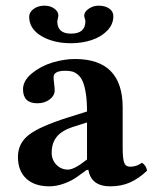

<svg xmlns="http://www.w3.org/2000/svg" viewBox="-20 -654 546 684"><path d="M290 -85.9V-217.8L237.8 -201.2Q199.7 -188.5 181.9 -166.3Q164.1 -144 164.1 -109.9Q164.1 -84.5 180.9 -67.1Q197.8 -49.8 222.2 -49.8Q245.1 -49.8 290 -85.9ZM294.9 -48.8H289.1L258.8 -26.9Q237.3 -10.7 209.5 -0.5Q181.6 9.8 155.8 9.8Q103 9.8 73.5 -17.8Q43.9 -45.4 43.9 -95.2Q43.9 -143.1 82.5 -173.3Q121.1 -203.6 223.1 -235.8L290 -256.8Q290 -293.9 285.9 -320.6Q281.7 -347.2 275.1 -362.8Q268.6 -378.4 258.1 -387.5Q247.6 -396.5 237.3 -399.2Q227.1 -401.9 212.9 -401.9Q170.9 -401.9 170.9 -378.9Q170.9 -371.1 172.9 -355.5Q174.8 -339.8 174.8 -332Q174.8 -313.5 157 -299.8Q139.2 -286.1 112.8 -286.1Q62 -286.1 62 -335.9Q62 -366.7 93.5 -392.6Q125 -418.5 166.7 -431.2Q208.5 -443.8 247.1 -443.8Q417 -443.8 417 -271V-127Q417 -88.9 422.4 -74.5Q427.7 -60.1 443.8 -60.1Q466.8 -60.1 485.8 -74.2Q501 -64.5 503.9 -45.9Q474.6 -18.1 443.6 -4.2Q412.6 9.8 373 9.8Q304.7 9.8 294.9 -48.8ZM383.8 -596.2Q383.8 -567.4 362.1 -544.9Q340.3 -522.5 306.2 -511.2Q272 -500 232.9 -500Q170.9 -500 127.4 -525.6Q84 -551.3 84 -594.2Q84 -610.8 99.9 -622.3Q115.7 -633.8 138.2 -633.8Q159.2 -633.8 173.6 -623.3Q188 -612.8 188 -598.1Q188 -595.7 186 -587.9Q184.1 -580.1 184.1 -578.1Q184.1 -534.2 232.9 -534.2Q284.2 -534.2 284.2 -578.1Q284.2 -582 282.2 -587.9Q279.8 -595.2 279.8 -597.2Q279.8 -611.8 295.9 -622.8Q312 -633.8 331.1 -633.8Q354.5 -633.8 369.1 -623.5Q383.8 -613.3 383.8 -596.2Z"/></svg>

Font: Common Serif
Style: Bold
Weight: 700
Designer: Philipp H. Poll, Khaled Hosny
Foundry: Stefan Peev, Context Ltd.
Version: Version 1.026